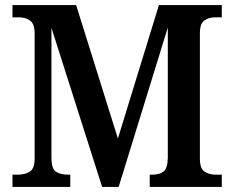

<svg xmlns="http://www.w3.org/2000/svg" viewBox="-20 -734 920 754"><path d="M29 0V-48H48Q78 -48 97 -60Q116 -72 116 -111V-602Q116 -641 97.5 -653.5Q79 -666 55 -666H29V-714H279L443 -190L604 -714H851V-666H824Q800 -666 782.5 -653.5Q765 -641 765 -603V-111Q765 -73 782.5 -60.5Q800 -48 828 -48H851V0H568V-48H577Q607 -48 622.5 -60.5Q638 -73 639 -113V-626L446 0H381L182 -625V-116Q182 -71 200 -59.5Q218 -48 250 -48H256V0Z"/></svg>

Font: Noto Serif Lao SemiCondensed SemiBold
Style: Regular
Weight: 600
Width: 4
Designer: Monotype Design Team
Foundry: Monotype Imaging Inc.
Version: Version 2.003; ttfautohint (v1.8.4.7-5d5b)